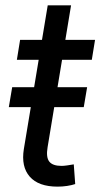

<svg xmlns="http://www.w3.org/2000/svg" viewBox="-20 -696 378 723"><path d="M308.1 -367.7 295.4 -292.5H13.2L25.9 -367.7ZM337.9 -545.9 325.7 -470.7H43.5L55.7 -545.9ZM159.7 -675.8H247.6L159.2 -141.6Q152.8 -104 165.5 -87.6Q178.2 -71.3 211.9 -71.3Q220.2 -71.3 233.4 -73.2Q246.6 -75.2 257.8 -77.1L263.2 -2.9Q250 1.5 232.4 4.2Q214.8 6.8 196.8 6.8Q125 6.8 92 -30.8Q59.1 -68.4 69.8 -134.8Z"/></svg>

Font: Inter Variable
Style: Italic
Weight: 400
Italic angle: -9.39999°
Designer: Rasmus Andersson
Foundry: rsms
Version: Version 4.001;git-9221beed3